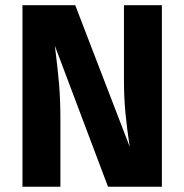

<svg xmlns="http://www.w3.org/2000/svg" viewBox="-20 -713 704 733"><path d="M598 -693.2V0H392.4L189.2 -538.8Q189.8 -535 190.3 -530.7Q190.8 -526.4 191.4 -522Q200 -454.2 205.3 -394.1Q210.6 -334 210.6 -256V0H65.8V-693.2H267.2L475.2 -152.8Q474.6 -156.2 474.3 -160.1Q474 -164 473 -167.8Q464.6 -222.4 458.9 -282.3Q453.2 -342.2 453.2 -409V-693.2Z"/></svg>

Font: Firava
Style: Regular
Weight: 400
Designer: Carrois Corporate & Edenspiekermann AG
Foundry: Greg Finn Gibson
Version: Version 5.000